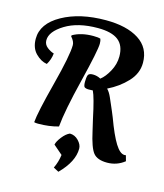

<svg xmlns="http://www.w3.org/2000/svg" viewBox="-185 -828 1018 1194"><g transform="rotate(15 324.5 -231.5)"><path d="M381 -282Q374 -281 355 -281Q336 -281 327 -288Q320 -295 320 -322Q320 -349 325 -363.5Q330 -378 356.5 -378Q383 -378 407 -365Q436 -387 461 -433Q486 -479 486 -528Q486 -599 443.5 -632Q401 -665 312 -665Q184 -665 102.5 -615Q21 -565 21 -509Q21 -482 43 -464.5Q65 -447 87 -441Q83 -401 62 -367Q23 -373 -11 -407.5Q-45 -442 -45 -501Q-45 -599 68 -662Q181 -725 348 -725Q482 -725 560 -675Q638 -625 638 -528Q638 -460 587 -405.5Q536 -351 464 -316Q481 -299 494.5 -268Q508 -237 516.5 -217.5Q525 -198 530 -186Q535 -174 544 -152Q583 -46 614.5 4.5Q646 55 675 55Q681 55 684 54L694 90Q645 129 582 129Q519 129 493 96.5Q467 64 445 -37Q442 -47 428 -110Q400 -244 381 -282ZM188 -522Q188 -545 164 -572L165 -579Q218 -610 297 -610Q328 -610 343 -605Q348 -594 348 -574Q348 -530 296.5 -322Q245 -114 236 -11Q177 6 105 6Q88 6 80 3Q85 -61 136.5 -258.5Q188 -456 188 -522ZM393 90Q393 174 305 262L271 244Q291 203 297 156L238 105Q242 84 265.5 54Q289 24 313 14Q345 14 369 39Q393 64 393 90Z"/></g></svg>

Font: Oleo Script Swash Caps
Style: Regular
Weight: 400
Designer: Soytutype
Foundry: Soytutype
Version: Version 1.002